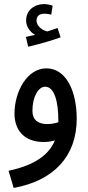

<svg xmlns="http://www.w3.org/2000/svg" viewBox="-20 -691 433 941"><path d="M118 -462C169 -474 234 -492 277 -508L262 -554C247 -548 231 -543 212 -537C192 -541 159 -560 159 -591C159 -610 171 -624 198 -624C209 -624 220 -622 231 -619L238 -663C225 -668 208 -671 196 -671C149 -671 108 -641 108 -591C108 -559 128 -534 152 -520C139 -517 126 -515 107 -510ZM47 230C243 195 356 75 356 -109C356 -245 304 -356 207 -356C113 -356 51 -242 51 -134C51 -59 93 5 195 5C213 5 232 2 249 -3C221 66 153 118 22 146ZM139 -149C139 -218 169 -266 201 -266C247 -266 266 -192 266 -100C266 -97 266 -94 266 -92C249 -86 230 -83 212 -83C172 -83 139 -98 139 -149Z"/></svg>

Font: Noto Sans Arabic UI XCn Md
Style: Regular
Weight: 500
Width: 2
Designer: Monotype Design Team, Nadine Chahine and Nizar Qandah
Foundry: Monotype Imaging Inc.
Version: Version 2.010